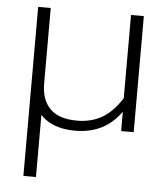

<svg xmlns="http://www.w3.org/2000/svg" viewBox="-51 -526 689 791"><g transform="rotate(5 293.5 -130.5)"><path d="M75 -480H127V-168Q127 -100 163.5 -63.5Q200 -27 275 -27Q334 -27 378.5 -53Q423 -79 459 -136V-480H512V0H460V-80Q393 15 271 15Q175 15 127 -38V219H75Z"/></g></svg>

Font: Prompt ExtraLight
Style: Regular
Weight: 275
Designer: Katatrad Team
Foundry: CadsonDemak
Version: Version 1.000